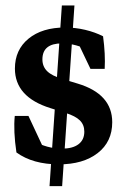

<svg xmlns="http://www.w3.org/2000/svg" viewBox="-20 -583 453 685"><path d="M189.9 3.4Q97.2 3.4 38.6 -39.1Q27.3 -115.7 32.7 -169.4H81.5L136.7 -51.3L96.7 -81.5Q147.9 -52.7 200.7 -52.7Q239.3 -52.7 260 -68.4Q280.8 -84 280.8 -113.3Q280.8 -137.7 265.1 -153.3Q249.5 -168.9 213.9 -180.2L159.7 -197.3Q33.2 -236.8 33.2 -338.4Q33.2 -405.3 81.8 -445.1Q130.4 -484.9 212.4 -484.9Q248.5 -484.9 283.7 -476.6Q318.8 -468.3 347.7 -453.6Q356.4 -389.2 353.5 -337.4H302.7L256.8 -433.6L305.7 -399.4Q251 -428.2 201.2 -428.2Q131.3 -428.2 131.3 -371.1Q131.3 -345.7 148.2 -329.1Q165 -312.5 202.6 -301.3L257.3 -284.7Q380.4 -247.6 380.4 -147Q380.4 -77.1 328.6 -36.9Q276.9 3.4 189.9 3.4ZM156.7 81.1 200.7 -563.5H245.6L201.7 81.1Z"/></svg>

Font: Markazi Text
Style: Regular
Weight: 400
Designer: Borna Izadpanah (Arabic designer), Fiona Ross (Arabic design director) and Florian Runge (Latin designer)
Foundry: Borna Izadpanah and Florian Runge
Version: Version 1.000